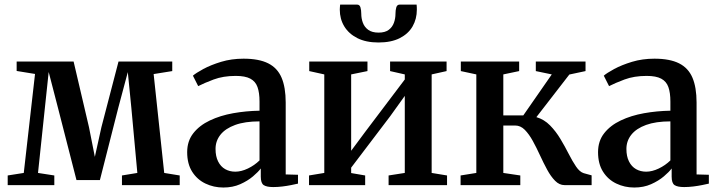

<svg xmlns="http://www.w3.org/2000/svg" viewBox="-20 -806 3124 836"><path d="M13.5 0V-42L83.5 -53L132.5 -484L52.5 -497V-538H300.5L367.5 -252L393 -123L421.5 -252L496 -538H730V-496.5L649 -483.5L695 -53L762.5 -42V0H511V-42L578 -53L552 -335.5L536.5 -492L495 -336.5L415 -22H313L232 -338L192 -492.5L175.5 -337L145.5 -53L216.5 -42V0Z M952.5 10.5Q910.5 10.5 874.5 -6.8Q838.5 -24 816.8 -58.2Q795 -92.5 795 -143.5Q795 -192 821.8 -226Q848.5 -260 893.8 -281.5Q939 -303 995 -313Q1051 -323 1110 -324V-363.5Q1110 -402.5 1101.2 -427Q1092.5 -451.5 1070 -463.5Q1047.5 -475.5 1006.5 -475.5Q952 -475.5 910 -459.8Q868 -444 843 -431L820 -476.5Q833 -488 865.2 -505.5Q897.5 -523 942.8 -536.8Q988 -550.5 1040.5 -550.5Q1107.5 -550.5 1147.8 -530.2Q1188 -510 1206 -467.8Q1224 -425.5 1224 -359.5V-46.5L1277.5 -45V-6.5Q1266.5 -4 1248.2 -0.2Q1230 3.5 1209.5 6Q1189 8.5 1170 8.5Q1141 8.5 1128.2 0Q1115.5 -8.5 1115.5 -37V-72.5Q1104.5 -57.5 1081.5 -38Q1058.5 -18.5 1026 -4Q993.5 10.5 952.5 10.5ZM1004.5 -58.5Q1030.5 -58.5 1059.2 -72.2Q1088 -86 1110 -107.5V-277.5Q1046.5 -277.5 1004 -262Q961.5 -246.5 940 -219.5Q918.5 -192.5 918.5 -157.5Q918.5 -125 929.8 -102.8Q941 -80.5 960.5 -69.5Q980 -58.5 1004.5 -58.5Z M1325.5 0V-42L1392 -53V-482L1326.5 -496.5V-538H1580V-496.5L1509 -482V-149.5L1569.5 -231L1742.5 -460V-482L1678.5 -496.5V-538H1924.5V-496.5L1859.5 -482V-53L1926.5 -42V0H1672V-42L1742.5 -53V-388.5L1679 -300L1509 -76V-52.5L1570 -42V0ZM1534.5 -786Q1546 -786 1549.5 -773.8Q1553 -761.5 1553 -746.5Q1553 -725.5 1560 -706.8Q1567 -688 1583.5 -676Q1600 -664 1628.5 -664Q1656.5 -664 1672.5 -676Q1688.5 -688 1695.2 -706.8Q1702 -725.5 1702 -746.5Q1702 -761.5 1705.5 -773.8Q1709 -786 1720.5 -786H1794Q1794.5 -781 1794.8 -775Q1795 -769 1795 -764Q1795 -723.5 1776.5 -691.2Q1758 -659 1720.8 -640Q1683.5 -621 1628 -621Q1573.5 -621 1536 -640Q1498.5 -659 1479 -691.2Q1459.5 -723.5 1459.5 -764Q1459.5 -769.5 1460 -775Q1460.5 -780.5 1461 -786Z M1985.5 0V-42L2054 -53V-482L1986.5 -496.5V-538H2240.5V-496.5L2171.5 -482V-303.5H2258.5L2382.5 -482L2313 -496.5V-538H2529.5V-496.5L2459 -481.5L2315.5 -296Q2349.5 -286 2375 -260Q2400.5 -234 2420.2 -201Q2440 -168 2456.2 -136Q2472.5 -104 2488.2 -80.8Q2504 -57.5 2521.5 -52L2556 -42.5V0H2438Q2415.5 0 2397 -18.8Q2378.5 -37.5 2362.5 -67Q2346.5 -96.5 2331.2 -129.8Q2316 -163 2299.8 -192.5Q2283.5 -222 2265 -240.8Q2246.5 -259.5 2223 -259.5H2171.5V-53L2245.5 -42V0Z M2741.5 10.5Q2699.5 10.5 2663.5 -6.8Q2627.5 -24 2605.8 -58.2Q2584 -92.5 2584 -143.5Q2584 -192 2610.8 -226Q2637.5 -260 2682.8 -281.5Q2728 -303 2784 -313Q2840 -323 2899 -324V-363.5Q2899 -402.5 2890.2 -427Q2881.5 -451.5 2859 -463.5Q2836.5 -475.5 2795.5 -475.5Q2741 -475.5 2699 -459.8Q2657 -444 2632 -431L2609 -476.5Q2622 -488 2654.2 -505.5Q2686.5 -523 2731.8 -536.8Q2777 -550.5 2829.5 -550.5Q2896.5 -550.5 2936.8 -530.2Q2977 -510 2995 -467.8Q3013 -425.5 3013 -359.5V-46.5L3066.5 -45V-6.5Q3055.5 -4 3037.2 -0.2Q3019 3.5 2998.5 6Q2978 8.5 2959 8.5Q2930 8.5 2917.2 0Q2904.5 -8.5 2904.5 -37V-72.5Q2893.5 -57.5 2870.5 -38Q2847.5 -18.5 2815 -4Q2782.5 10.5 2741.5 10.5ZM2793.5 -58.5Q2819.5 -58.5 2848.2 -72.2Q2877 -86 2899 -107.5V-277.5Q2835.5 -277.5 2793 -262Q2750.5 -246.5 2729 -219.5Q2707.5 -192.5 2707.5 -157.5Q2707.5 -125 2718.8 -102.8Q2730 -80.5 2749.5 -69.5Q2769 -58.5 2793.5 -58.5Z"/></svg>

Font: Merriweather 60pt SemiBold
Style: Regular
Weight: 600
Version: Version 2.100